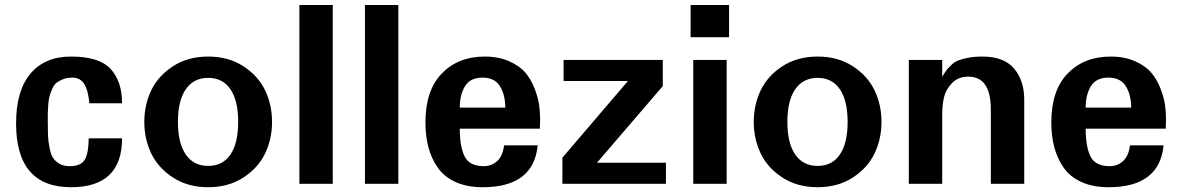

<svg xmlns="http://www.w3.org/2000/svg" viewBox="-20 -742 4771 775"><path d="M472.7 -183.6Q472.7 13.7 266.6 13.7Q44.9 13.7 44.9 -244.1Q44.9 -376 103 -444.8Q161.1 -513.7 266.6 -513.7Q380.9 -513.7 426.8 -463.4Q472.7 -413.1 472.7 -325.2H340.8Q335.9 -377.9 319.8 -403.3Q303.7 -428.7 272.5 -428.7Q251 -428.7 234.9 -422.4Q218.8 -416 208.5 -408.2Q198.2 -400.4 190.9 -383.3Q183.6 -366.2 180.2 -355Q176.8 -343.8 174.8 -319.8Q172.9 -295.9 172.9 -285.2Q172.9 -274.4 172.9 -248Q172.9 -213.9 173.8 -193.4Q174.8 -172.9 179.7 -146.5Q184.6 -120.1 193.4 -106Q202.1 -91.8 219.2 -81.5Q236.3 -71.3 261.7 -71.3Q307.6 -71.3 322.8 -98.6Q337.9 -126 337.9 -183.6Z M1050.3 -377Q1078.1 -318.4 1078.1 -250Q1078.1 -181.6 1050.3 -123Q1022.5 -64.5 962.4 -25.4Q902.3 13.7 820.3 13.7Q738.3 13.7 678.2 -25.4Q618.2 -64.5 590.3 -123Q562.5 -181.6 562.5 -250Q562.5 -318.4 590.3 -377Q618.2 -435.5 678.2 -474.6Q738.3 -513.7 820.3 -513.7Q902.3 -513.7 962.4 -474.6Q1022.5 -435.5 1050.3 -377ZM910.2 -118.2Q941.4 -164.1 941.4 -250Q941.4 -335.9 910.2 -381.8Q878.9 -427.7 820.3 -427.7Q761.7 -427.7 730 -381.8Q698.2 -335.9 698.2 -250Q698.2 -164.1 730 -118.2Q761.7 -72.3 820.3 -72.3Q878.9 -72.3 910.2 -118.2Z M1323.2 0H1188.5V-721.7H1323.2Z M1587.9 0H1453.1V-721.7H1587.9Z M2160.2 -260.7Q2160.2 -260.7 2159.2 -222.7H1835.9Q1835.9 -149.4 1855.5 -110.4Q1875 -71.3 1932.6 -71.3Q1964.8 -71.3 1987.3 -92.3Q2009.8 -113.3 2014.6 -155.3H2150.4Q2133.8 13.7 1928.7 13.7Q1865.2 13.7 1818.8 -7.3Q1772.5 -28.3 1746.6 -65.9Q1720.7 -103.5 1709 -148.4Q1697.3 -193.4 1697.3 -248Q1697.3 -377.9 1763.7 -445.8Q1830.1 -513.7 1936.5 -513.7Q1993.2 -513.7 2035.6 -494.6Q2078.1 -475.6 2101.1 -448.2Q2124 -420.9 2138.2 -383.8Q2152.3 -346.7 2156.2 -317.9Q2160.2 -289.1 2160.2 -260.7ZM2019.5 -307.6Q2019.5 -359.4 1998 -394Q1976.6 -428.7 1927.7 -428.7Q1877.9 -428.7 1856.9 -394Q1835.9 -359.4 1835.9 -307.6Z M2668 0H2250V-105.5L2514.6 -415H2254.9V-500H2655.3V-394.5L2389.6 -85H2668Z M2922.9 -591.8H2767.6V-721.7H2922.9ZM2913.1 0H2778.3V-500H2913.1Z M3510.3 -377Q3538.1 -318.4 3538.1 -250Q3538.1 -181.6 3510.3 -123Q3482.4 -64.5 3422.4 -25.4Q3362.3 13.7 3280.3 13.7Q3198.2 13.7 3138.2 -25.4Q3078.1 -64.5 3050.3 -123Q3022.5 -181.6 3022.5 -250Q3022.5 -318.4 3050.3 -377Q3078.1 -435.5 3138.2 -474.6Q3198.2 -513.7 3280.3 -513.7Q3362.3 -513.7 3422.4 -474.6Q3482.4 -435.5 3510.3 -377ZM3370.1 -118.2Q3401.4 -164.1 3401.4 -250Q3401.4 -335.9 3370.1 -381.8Q3338.9 -427.7 3280.3 -427.7Q3221.7 -427.7 3189.9 -381.8Q3158.2 -335.9 3158.2 -250Q3158.2 -164.1 3189.9 -118.2Q3221.7 -72.3 3280.3 -72.3Q3338.9 -72.3 3370.1 -118.2Z M4114.3 0H3979.5V-299.8Q3979.5 -432.6 3888.7 -432.6Q3847.7 -432.6 3822.8 -406.7Q3797.9 -380.9 3790.5 -349.6Q3783.2 -318.4 3783.2 -279.3V0H3648.4V-500H3783.2V-432.6Q3794.9 -451.2 3799.8 -458Q3804.7 -464.8 3818.8 -478.5Q3833 -492.2 3847.7 -498Q3862.3 -503.9 3887.7 -508.8Q3913.1 -513.7 3946.3 -513.7Q4032.2 -513.7 4073.2 -465.3Q4114.3 -417 4114.3 -339.8Z M4686.5 -260.7Q4686.5 -260.7 4685.5 -222.7H4362.3Q4362.3 -149.4 4381.8 -110.4Q4401.4 -71.3 4459 -71.3Q4491.2 -71.3 4513.7 -92.3Q4536.1 -113.3 4541 -155.3H4676.8Q4660.2 13.7 4455.1 13.7Q4391.6 13.7 4345.2 -7.3Q4298.8 -28.3 4272.9 -65.9Q4247.1 -103.5 4235.4 -148.4Q4223.6 -193.4 4223.6 -248Q4223.6 -377.9 4290 -445.8Q4356.4 -513.7 4462.9 -513.7Q4519.5 -513.7 4562 -494.6Q4604.5 -475.6 4627.4 -448.2Q4650.4 -420.9 4664.6 -383.8Q4678.7 -346.7 4682.6 -317.9Q4686.5 -289.1 4686.5 -260.7ZM4545.9 -307.6Q4545.9 -359.4 4524.4 -394Q4502.9 -428.7 4454.1 -428.7Q4404.3 -428.7 4383.3 -394Q4362.3 -359.4 4362.3 -307.6Z"/></svg>

Font: FreeUniversal
Style: Bold
Weight: 700
Version: Version 1.001